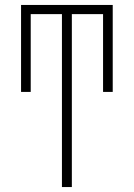

<svg xmlns="http://www.w3.org/2000/svg" viewBox="-20 -755 540 775"><path d="M230 0V-698H104V-384H65V-735H435V-384H396V-698H270V0Z"/></svg>

Font: Iosevka Term Curly Extralight
Style: Regular
Weight: 200
Designer: Belleve Invis
Foundry: Belleve Invis
Version: Version 32.3.0